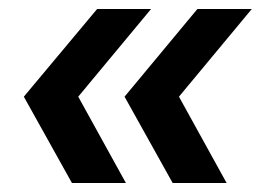

<svg xmlns="http://www.w3.org/2000/svg" viewBox="-20 -508 586 427"><path d="M364 -101 257 -293 419 -488H540L378 -293L484 -101ZM140 -101 33 -293 196 -488H316L154 -293L260 -101Z"/></svg>

Font: Alumni Sans Thin ExtraBold
Style: Italic
Weight: 800
Italic angle: -8°
Version: Version 1.016